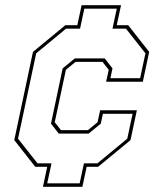

<svg xmlns="http://www.w3.org/2000/svg" viewBox="-20 -720 629 740"><path d="M145.5 0 162 -77H116L35 -180L107 -520L232 -623H278L294.5 -700H446.5L430 -623H474L555 -520L530.5 -405H389L399 -451L375 -481.5H271L234 -451L191 -249L215 -218.5H319L356 -249L366 -295H507.5L483 -180L358 -77H314L297.5 0ZM162 -13.5H287L303.5 -90.5H355.5L470.5 -185.5L491 -281.5H376.5L368.5 -243.5L321.5 -205H206.5L176.5 -243.5L221.5 -456.5L268.5 -495H383.5L413.5 -456.5L405.5 -418.5H520L540.5 -514.5L465.5 -609.5H413.5L430 -686.5H305L288.5 -609.5H234.5L119.5 -514.5L49.5 -185.5L124.5 -90.5H178.5Z"/></svg>

Font: Tourney Thin Thin
Style: Italic
Weight: 250
Italic angle: -12°
Version: Version 1.015